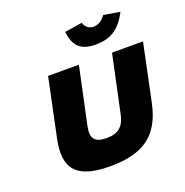

<svg xmlns="http://www.w3.org/2000/svg" viewBox="-125 -797 885 920"><g transform="rotate(-20 317.5 -337.5)"><path d="M89 -205C57 -56 113 9 285 9C455 9 541 -56 573 -205L635 -500H477L415 -209C403 -150 374 -124 313 -124C252 -124 234 -150 246 -209L308 -500H151ZM300 -670 390 -684C395 -663 412 -647 437 -647C466 -647 485 -665 499 -684L582 -670C543 -596 497 -563 419 -563C340 -563 309 -596 300 -670Z"/></g></svg>

Font: LT Wave Text Black Italic
Style: Regular
Weight: 900
Designer: Daniel Lyons
Version: Version 2.5 (Glyphs App)